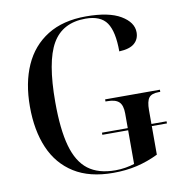

<svg xmlns="http://www.w3.org/2000/svg" viewBox="-82 -801 842 887"><g transform="rotate(-10 339.5 -357.0)"><path d="M379 10Q268 10 195.5 -35.5Q123 -81 87.5 -163.5Q52 -246 52 -358Q52 -469 88.5 -551Q125 -633 198 -678.5Q271 -724 379 -724Q486 -724 541.5 -691Q597 -658 597 -611Q597 -579 574.5 -559.5Q552 -540 503 -538Q503 -631 474.5 -672.5Q446 -714 375 -714Q267 -714 219 -631Q171 -548 171 -358Q171 -230 193 -151.5Q215 -73 263 -36.5Q311 0 391 0Q415 0 438.5 -4Q462 -8 480 -14V-172H359V-182H480V-251Q480 -289 463.5 -305Q447 -321 409 -321H400V-331H657V-321H650Q616 -321 603.5 -304.5Q591 -288 591 -247V-182H662V-172H591V-38Q542 -14 490.5 -2Q439 10 379 10Z"/></g></svg>

Font: Noto Serif Display SemiCondensed Medium
Style: Regular
Weight: 500
Width: 4
Designer: Monotype Design Team
Foundry: Monotype Imaging Inc.
Version: Version 2.009